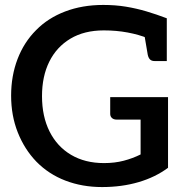

<svg xmlns="http://www.w3.org/2000/svg" viewBox="-20 -749 772 777"><path d="M393 8Q313 8 245 -18Q177 -44 127 -95Q79 -145 52 -213Q25 -281 25 -362Q25 -442 51 -510Q77 -578 126 -627Q174 -676 243.5 -702.5Q313 -729 398 -729Q447 -729 489.5 -722Q532 -715 572.5 -703Q613 -691 655 -675V-591L579 -594Q542 -609 496.5 -617.5Q451 -626 400 -626Q321 -626 265 -592.5Q209 -559 179.5 -499.5Q150 -440 150 -360Q150 -278 180.5 -217Q211 -156 267.5 -122.5Q324 -89 401 -89Q444 -89 480.5 -98.5Q517 -108 549 -124V-265H452Q440 -265 433 -271.5Q426 -278 426 -288V-356H660V-70Q609 -32 541 -12Q473 8 393 8ZM563 -615 655 -591V-502H605Q594 -502 587.5 -508Q581 -514 578 -527Z"/></svg>

Font: Aleo SemiBold
Style: Regular
Weight: 600
Designer: Alessio Laiso
Foundry: Alessio Laiso
Version: Version 2.001;gftools[0.9.29]